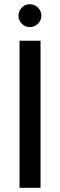

<svg xmlns="http://www.w3.org/2000/svg" viewBox="-20 -894 285 914"><path d="M73 0V-700H173V0ZM122 -765Q100 -765 84 -781Q68 -797 68 -819Q68 -842 84 -858Q100 -874 122 -874Q144 -874 160.5 -858Q177 -842 177 -819Q177 -797 160.5 -781Q144 -765 122 -765Z"/></svg>

Font: DM Sans 16pt Medium
Style: Regular
Weight: 500
Version: Version 4.004;gftools[0.9.30]